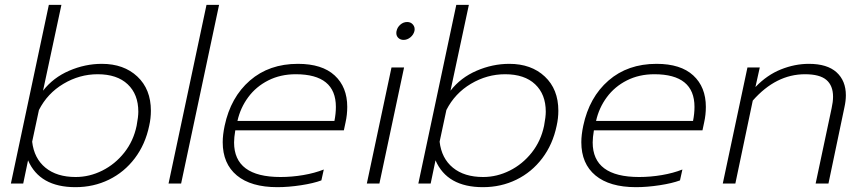

<svg xmlns="http://www.w3.org/2000/svg" viewBox="-20 -759 3566 794"><path d="M96 -96 76 0H25L182 -739H234L158 -384Q200 -438 266 -466.5Q332 -495 401 -495Q492 -495 548 -442.5Q604 -390 604 -301Q604 -270 597 -239Q581 -162 537.5 -104.5Q494 -47 430.5 -16Q367 15 292 15Q144 15 96 -96ZM545 -239Q552 -276 552 -297Q552 -369 508 -410.5Q464 -452 384 -452Q309 -452 242.5 -412.5Q176 -373 141 -304L113 -173Q121 -104 168 -65.5Q215 -27 293 -27Q350 -27 403 -53.5Q456 -80 494 -128Q532 -176 545 -239Z M834 -739H886L729 0H677Z M901 -171Q901 -201 909 -239Q934 -357 1013.5 -426Q1093 -495 1212 -495Q1312 -495 1364 -447Q1416 -399 1416 -317Q1416 -284 1409 -253L1402 -220H953Q948 -190 948 -170Q948 -27 1140 -27Q1187 -27 1234 -35Q1281 -43 1319 -58L1309 -13Q1277 -1 1225 7Q1173 15 1127 15Q1018 15 959.5 -33.5Q901 -82 901 -171ZM1363 -259Q1369 -289 1369 -317Q1369 -452 1203 -452Q1140 -452 1089.5 -426.5Q1039 -401 1006.5 -357Q974 -313 962 -259Z M1619 -622Q1619 -628 1620 -631Q1623 -646 1635.5 -657Q1648 -668 1664 -668Q1679 -668 1688 -657Q1697 -646 1694 -631Q1690 -615 1677 -604.5Q1664 -594 1649 -594Q1636 -594 1627.5 -602Q1619 -610 1619 -622ZM1599 -480H1651L1549 0H1497Z M1781 -96 1761 0H1710L1867 -739H1919L1843 -384Q1885 -438 1951 -466.5Q2017 -495 2086 -495Q2177 -495 2233 -442.5Q2289 -390 2289 -301Q2289 -270 2282 -239Q2266 -162 2222.5 -104.5Q2179 -47 2115.5 -16Q2052 15 1977 15Q1829 15 1781 -96ZM2230 -239Q2237 -276 2237 -297Q2237 -369 2193 -410.5Q2149 -452 2069 -452Q1994 -452 1927.5 -412.5Q1861 -373 1826 -304L1798 -173Q1806 -104 1853 -65.5Q1900 -27 1978 -27Q2035 -27 2088 -53.5Q2141 -80 2179 -128Q2217 -176 2230 -239Z M2384 -171Q2384 -201 2392 -239Q2417 -357 2496.5 -426Q2576 -495 2695 -495Q2795 -495 2847 -447Q2899 -399 2899 -317Q2899 -284 2892 -253L2885 -220H2436Q2431 -190 2431 -170Q2431 -27 2623 -27Q2670 -27 2717 -35Q2764 -43 2802 -58L2792 -13Q2760 -1 2708 7Q2656 15 2610 15Q2501 15 2442.5 -33.5Q2384 -82 2384 -171ZM2846 -259Q2852 -289 2852 -317Q2852 -452 2686 -452Q2623 -452 2572.5 -426.5Q2522 -401 2489.5 -357Q2457 -313 2445 -259Z M3071 -480H3122L3104 -399Q3152 -449 3209.5 -472Q3267 -495 3325 -495Q3401 -495 3439.5 -460Q3478 -425 3478 -365Q3478 -342 3472 -315L3406 0H3353L3419 -311Q3425 -338 3425 -359Q3425 -405 3397.5 -428.5Q3370 -452 3309 -452Q3189 -452 3093 -343L3021 0H2969Z"/></svg>

Font: Prompt ExtraLight
Style: Italic
Weight: 275
Italic angle: -12°
Designer: Katatrad Team
Foundry: CadsonDemak
Version: Version 1.000